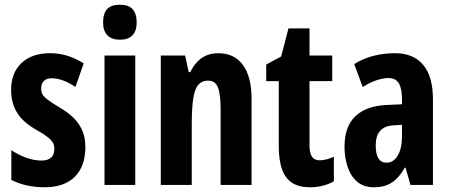

<svg xmlns="http://www.w3.org/2000/svg" viewBox="-20 -782 1903 812"><path d="M341 -160Q341 -105 320.5 -67Q300 -29 261.5 -9.5Q223 10 169 10Q130 10 95 2.5Q60 -5 28 -21V-147Q54 -129 88 -116Q122 -103 156 -103Q182 -103 196 -115.5Q210 -128 210 -153Q210 -167 204 -178Q198 -189 181 -202.5Q164 -216 130 -235Q97 -254 74 -277.5Q51 -301 39 -332Q27 -363 27 -402Q27 -474 71 -515.5Q115 -557 192 -557Q231 -557 265.5 -546Q300 -535 334 -514L299 -414Q284 -425 267.5 -433Q251 -441 234 -446Q217 -451 199 -451Q177 -451 165.5 -439.5Q154 -428 154 -408Q154 -394 159.5 -383.5Q165 -373 181.5 -360.5Q198 -348 231 -328Q264 -309 288.5 -286Q313 -263 327 -232.5Q341 -202 341 -160Z M552 -547V0H422V-547ZM487 -762Q524 -762 541 -743Q558 -724 558 -687Q558 -651 540 -632.5Q522 -614 487 -614Q453 -614 434.5 -632.5Q416 -651 416 -687Q416 -725 433 -743.5Q450 -762 487 -762Z M903 -557Q971 -557 1007.5 -507Q1044 -457 1044 -362V0H913V-324Q913 -382 902 -411.5Q891 -441 860 -441Q821 -441 806 -401Q791 -361 791 -263V0H660V-547H763L778 -477H785Q797 -503 814.5 -521Q832 -539 854 -548Q876 -557 903 -557Z M1332 -104Q1345 -104 1360.5 -108Q1376 -112 1392 -119V-15Q1370 -3 1345 3.5Q1320 10 1291 10Q1244 10 1215 -9Q1186 -28 1172.5 -66.5Q1159 -105 1159 -163V-439H1106V-509L1169 -543L1200 -662H1289V-547H1385V-439H1289V-168Q1289 -136 1299 -120Q1309 -104 1332 -104Z M1651 -557Q1728 -557 1769.5 -508Q1811 -459 1811 -362V0H1716L1695 -73H1692Q1676 -45 1657.5 -26.5Q1639 -8 1616 1Q1593 10 1561 10Q1517 10 1489.5 -14.5Q1462 -39 1449.5 -78Q1437 -117 1437 -161Q1437 -247 1483 -290.5Q1529 -334 1614 -338L1680 -341V-363Q1680 -408 1666.5 -430Q1653 -452 1623 -452Q1601 -452 1573.5 -443Q1546 -434 1514 -414L1478 -511Q1514 -534 1558 -545.5Q1602 -557 1651 -557ZM1645 -252Q1607 -250 1588 -229Q1569 -208 1569 -167Q1569 -130 1580.5 -112Q1592 -94 1615 -94Q1644 -94 1662 -124Q1680 -154 1680 -204V-254Z"/></svg>

Font: Noto Sans Display ExtraCondensed
Style: Regular
Weight: 400
Width: 2
Version: Version 2.003